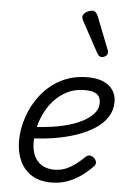

<svg xmlns="http://www.w3.org/2000/svg" viewBox="-59 -894 643 956"><g transform="rotate(5 263.0 -416.0)"><path d="M234 19Q174 19 134.5 -6.5Q95 -32 75.5 -75.5Q56 -119 56 -174Q56 -234 77 -295.5Q98 -357 138.5 -408Q179 -459 237.5 -489Q296 -519 370 -519Q416 -519 447.5 -505.5Q479 -492 496 -467Q513 -442 513 -409Q513 -366 491 -332Q469 -298 429.5 -272.5Q390 -247 338.5 -229.5Q287 -212 226.5 -202.5Q166 -193 100 -191L117 -249Q167 -251 214.5 -258Q262 -265 303 -277.5Q344 -290 375 -308Q406 -326 423 -348Q440 -370 440 -396Q440 -426 421 -440Q402 -454 362 -454Q305 -454 261.5 -428.5Q218 -403 188.5 -361.5Q159 -320 144 -271Q129 -222 129 -175Q129 -133 143 -104Q157 -75 183 -60.5Q209 -46 241 -46Q276 -46 302 -57.5Q328 -69 351 -86.5Q374 -104 394 -124Q405 -133 415.5 -131.5Q426 -130 435 -122Q445 -113 447 -101.5Q449 -90 438 -79Q409 -49 377 -27Q345 -5 309 7Q273 19 234 19ZM429 -625Q423 -625 417.5 -629Q412 -633 406 -643L321 -799Q319 -804 317.5 -808.5Q316 -813 316 -817Q317 -826 324.5 -834Q332 -842 343.5 -846.5Q355 -851 365 -851Q382 -851 392 -827L456 -664Q458 -661 458.5 -657Q459 -653 459 -650Q458 -638 448.5 -631.5Q439 -625 429 -625Z"/></g></svg>

Font: Playwrite CO Light
Style: Regular
Weight: 300
Version: Version 1.002